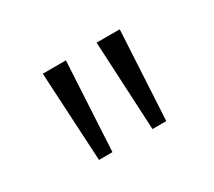

<svg xmlns="http://www.w3.org/2000/svg" viewBox="-65 -978 536 482"><g transform="rotate(-30 203.5 -737.0)"><path d="M106 -608 92 -866H159L145 -608ZM261 -608 248 -866H315L301 -608Z"/></g></svg>

Font: Noto Sans Telugu UI SemiCondensed Light
Style: Regular
Weight: 300
Width: 4
Designer: Jelle Bosma - Monotype Design Team
Foundry: Monotype Imaging Inc.
Version: Version 2.005; ttfautohint (v1.8.4.7-5d5b)